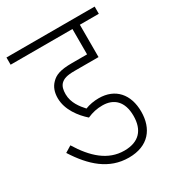

<svg xmlns="http://www.w3.org/2000/svg" viewBox="-154 -715 736 807"><g transform="rotate(-30 214.0 -311.0)"><path d="M248 -246C303 -246 340 -213 340 -143C340 -74 305 -35 234 -35C155 -35 97 -88 48 -168L17 -149C73 -61 140 0 236 0C332 0 377 -60 377 -142C377 -226 330 -280 250 -280C227 -280 204 -276 184 -268C164 -290 138 -322 138 -364C138 -385 142 -400 152 -411C165 -424 182 -430 220 -430H336V-587H428V-622H0V-587H300V-464H227C170 -464 145 -454 126 -434C109 -417 101 -394 101 -366C101 -309 140 -260 174 -230C199 -241 222 -246 248 -246Z"/></g></svg>

Font: Noto Sans ExtraCondensed ExtraLight
Style: Italic
Weight: 200
Width: 2
Italic angle: -12°
Designer: Monotype Design Team
Foundry: Monotype Imaging Inc.
Version: Version 2.013